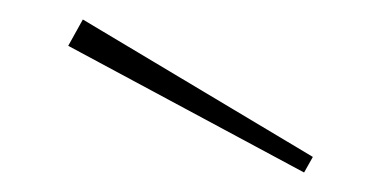

<svg xmlns="http://www.w3.org/2000/svg" viewBox="-20 -762 391 197"><path d="M292 -585 50 -715 65 -742 301 -601Z"/></svg>

Font: BhuTuka Expanded One
Style: Regular
Weight: 400
Designer: Erin McLaughlin
Version: Version 1.000; ttfautohint (v1.8.3)